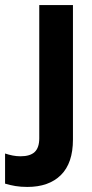

<svg xmlns="http://www.w3.org/2000/svg" viewBox="-98 -550 365 758"><path d="M10 188Q-16 188 -37 184.5Q-58 181 -78 175V56Q-63 61 -48 64Q-33 67 -17 67Q21 67 39 50Q57 33 57 -4V-530H190V1Q190 94 142.5 141Q95 188 10 188Z"/></svg>

Font: Radio Canada Big SemiBold
Style: Regular
Weight: 600
Designer: Étienne Aubert Bonn
Foundry: Coppers and Brasses
Version: Version 1.001